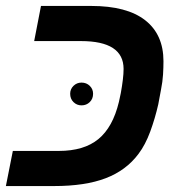

<svg xmlns="http://www.w3.org/2000/svg" viewBox="-31 -626 604 646"><path d="M501.5 -274.9Q490.7 -227.5 474.4 -183.1Q458 -138.7 435.1 -108.4Q393.6 -52.7 324.7 -26.4Q255.9 0 150.9 0H-11.2L12.2 -118.2H167Q251.5 -118.2 300 -158Q348.6 -197.8 369.1 -283.2L375.5 -313Q379.9 -337.4 382.3 -357.7Q384.8 -377.9 384.8 -394Q384.8 -487.8 241.2 -487.8H84L106.9 -606H275.9Q396 -606 457.5 -557.9Q519 -509.8 519 -419.9Q519 -399.9 517.6 -375.5Q516.1 -351.1 510.7 -324.2ZM205.1 -310.5Q205.1 -326.2 216.3 -337.2Q227.5 -348.1 243.2 -348.1Q259.8 -348.1 271 -337.2Q282.2 -326.2 282.2 -310.5Q282.2 -293.5 271 -282.5Q259.8 -271.5 243.2 -271.5Q227.5 -271.5 216.3 -282.5Q205.1 -293.5 205.1 -310.5Z"/></svg>

Font: Arimo
Style: Bold Italic
Weight: 700
Italic angle: -12°
Designer: Steve Matteson
Foundry: Monotype Imaging Inc.
Version: Version 1.33